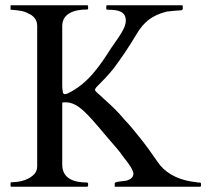

<svg xmlns="http://www.w3.org/2000/svg" viewBox="-20 -708 784 728"><path d="M216 -84V-318C217 -319 218 -320 221 -320H230C265 -320 293 -292 313 -272C338 -246 365 -213 388 -186C407 -163 433 -136 450 -110C463 -94 482 -70 486 -51C486 -34 473 -27 459 -23C451 -21 415 -20 415 -13V-4C414 -1 415 0 418 0H738C741 0 742 -1 742 -4V-12C742 -13 742 -14 741 -14C740 -16 739 -16 738 -16H730C727 -17 724 -17 720 -18C716 -18 711 -19 704 -20C649 -29 603 -55 577 -95C554 -129 532 -159 511 -185C490 -211 472 -234 454 -252C427 -285 401 -309 374 -333C365 -342 357 -349 351 -354C345 -359 341 -364 340 -367C341 -371 343 -375 346 -378C369 -401 390 -422 412 -450C441 -489 469 -530 498 -579C525 -624 556 -650 612 -664C629 -666 647 -668 667 -669C669 -669 670 -670 672 -672C672 -673 673 -674 673 -675V-685C673 -687 671 -688 669 -688H387C385 -688 384 -688 384 -687C383 -686 383 -686 383 -685V-675C383 -674 383 -674 384 -672C385 -672 386 -671 387 -671H392C427 -671 457 -665 457 -630C457 -622 455 -614 452 -606C439 -576 419 -552 401 -525C357 -456 312 -389 235 -353C234 -352 232 -352 230 -352C229 -351 227 -351 225 -351C221 -351 218 -355 218 -362C216 -369 216 -380 216 -394V-609C216 -657 261 -672 310 -672C313 -672 314 -673 314 -675V-685C314 -687 312 -688 310 -688H23C21 -689 20 -688 20 -685V-675C19 -672 20 -671 23 -671C47 -669 72 -667 89 -656C106 -649 121 -634 121 -610V-78C121 -67 118 -58 112 -50C94 -29 61 -17 23 -17C21 -17 20 -16 20 -13V-4C20 -1 21 0 23 0H310C311 0 312 0 313 -2C314 -2 314 -3 314 -4V-12C314 -13 314 -14 313 -14C312 -16 311 -16 310 -16C258 -16 216 -32 216 -84Z"/></svg>

Font: fbb
Style: Regular
Weight: 400
Designer: David J. Perry, Michael Sharpe
Version: Version 1.045